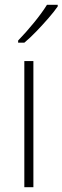

<svg xmlns="http://www.w3.org/2000/svg" viewBox="-20 -785 262 805"><path d="M120 0H82V-529H120ZM222 -758Q206 -735 182 -707.5Q158 -680 132 -653Q106 -626 82 -606H56V-615Q88 -648 122 -689.5Q156 -731 177 -765H222Z"/></svg>

Font: Noto Sans Gujarati UI SemiCondensed ExtraLight
Style: Regular
Weight: 200
Width: 4
Designer: Jelle Bosma - Monotype Design Team, Universal Thirst
Foundry: Monotype Imaging Inc.
Version: Version 2.106; ttfautohint (v1.8.4.7-5d5b)